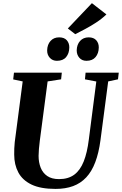

<svg xmlns="http://www.w3.org/2000/svg" viewBox="-20 -1214 790 1244"><path d="M681 -686.5 631 -306Q620 -223 597.2 -163Q574.5 -103 538.8 -64.8Q503 -26.5 453.5 -8.2Q404 10 340 10Q243 10 184.2 -18.2Q125.5 -46.5 98.8 -96.8Q72 -147 72 -212.5Q72 -231.5 72.5 -251.5Q73 -271.5 75.5 -293L127 -686.5L65.5 -699.5L70.5 -743H380.5L376 -700L288.5 -686.5L238 -303Q234.5 -274.5 232.2 -249Q230 -223.5 230 -204Q230 -162 243.5 -127.8Q257 -93.5 286.2 -73.5Q315.5 -53.5 362.5 -53.5Q422 -53.5 460.8 -82Q499.5 -110.5 522.2 -167.5Q545 -224.5 555.5 -310L604 -686L530.5 -700L534.5 -743H749.5L744.5 -700ZM348.5 -820Q320.5 -820 302.8 -839.5Q285 -859 285.5 -888Q286.5 -925.5 307.5 -948.8Q328.5 -972 363 -972Q396.5 -972 413 -953Q429.5 -934 429 -906Q428.5 -868.5 408.5 -844.2Q388.5 -820 348.5 -820ZM540 -820Q511.5 -820 494.2 -839.5Q477 -859 477 -888Q478 -925.5 499 -948.8Q520 -972 554.5 -972Q587 -972 603.8 -953Q620.5 -934 620 -906Q619.5 -868.5 599.2 -844.2Q579 -820 540 -820ZM467.5 -992.5 419.5 -1029.5 575.5 -1193.5 669.5 -1120.5Q638.5 -1091 602.2 -1067.5Q566 -1044 531 -1025.5Q496 -1007 467.5 -992.5Z"/></svg>

Font: Merriweather 48pt ExtraBold
Style: Italic
Weight: 800
Italic angle: -7.8°
Version: Version 2.101